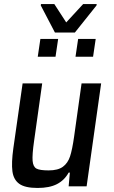

<svg xmlns="http://www.w3.org/2000/svg" viewBox="-20 -923 566 951"><path d="M36 0ZM326 -68H320Q299 -30 262 -11Q225 8 166 8Q104 8 75.5 -12.5Q47 -33 41.5 -74.5Q36 -116 46 -188L92 -510H189L149 -226Q139 -156 141.5 -126.5Q144 -97 160.5 -88Q177 -79 221 -79Q267 -79 291.5 -97Q316 -115 327 -148.5Q338 -182 347 -246L384 -510H481L409 0H320ZM167 -642 180 -730H268L255 -642ZM354 -642 367 -730H454L441 -642ZM252 -762 182 -896 183 -903H249L308 -812L392 -903H459L458 -896L351 -762Z"/></svg>

Font: Assailand Medium
Style: Italic
Weight: 500
Italic angle: -8°
Designer: Hector Gatti with collaboration of the Omnibus-Type team
Foundry: Omnibus-Type
Version: Version 0.072;October 19, 2019;FontCreator 12.0.0.2547 64-bi